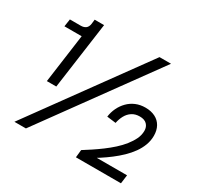

<svg xmlns="http://www.w3.org/2000/svg" viewBox="-150 -869 1067 1041"><g transform="rotate(30 383.0 -348.5)"><path d="M101 -279 147 -614 161 -584H35L42 -631H110Q129 -631 141 -640Q153 -649 156 -670L159 -697H218L160 -279ZM59 0 565 -697H637L131 0ZM444 0 449 -48Q473 -63 499.5 -80.5Q526 -98 553.5 -118.5Q581 -139 606 -161.5Q631 -184 650.5 -208.5Q670 -233 682 -258Q694 -283 694 -310Q694 -334 679 -349.5Q664 -365 634 -365Q606 -365 586 -352Q566 -339 554 -317Q542 -295 537 -269L481 -276Q485 -306 497.5 -332Q510 -358 530 -378.5Q550 -399 577 -410.5Q604 -422 637 -422Q672 -422 698 -409Q724 -396 738 -371Q752 -346 752 -312Q752 -282 741.5 -253.5Q731 -225 712 -198.5Q693 -172 668.5 -148.5Q644 -125 616.5 -104Q589 -83 560.5 -64.5Q532 -46 505 -32L513 -54H733L726 0Z"/></g></svg>

Font: Hanken Grotesk Medium
Style: Italic
Weight: 500
Italic angle: -8°
Designer: Alfredo Marco Pradil
Foundry: Hanken Design Co.
Version: Version 3.013